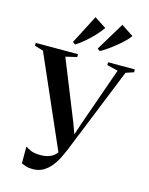

<svg xmlns="http://www.w3.org/2000/svg" viewBox="-161 -1081 922 1185"><g transform="rotate(15 300.0 -489.0)"><path d="M166 14.5Q139.5 14.5 122.2 8.8Q105 3 93 -2.5V-110Q107.5 -100.5 128.8 -91Q150 -81.5 191 -81.5Q221 -81.5 244 -89.8Q267 -98 283 -114.5Q299 -131 308 -155L300 -111L38.5 -708L-17 -725V-743H253V-725L181.5 -708L334 -328.5L366.5 -239.5L352 -236.5L382 -328L515.5 -708L445.5 -725V-743H616.5V-725L566 -708L343 -155Q333.5 -132.5 319.2 -103.2Q305 -74 284.2 -47.5Q263.5 -21 234.5 -3.2Q205.5 14.5 166 14.5ZM377.5 -796.5 361.5 -808 471 -989 548.5 -938Q537 -921 516.5 -901Q496 -881 471.2 -861Q446.5 -841 422 -824Q397.5 -807 378.5 -796.5ZM219.5 -796.5 203.5 -808 298.5 -991.5 373.5 -943Q359 -920.5 332.8 -892Q306.5 -863.5 276.5 -837.8Q246.5 -812 220.5 -796.5Z"/></g></svg>

Font: Merriweather 144pt SemiBold
Style: Regular
Weight: 600
Version: Version 2.100